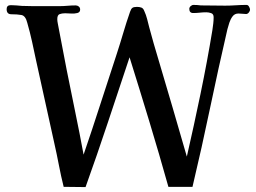

<svg xmlns="http://www.w3.org/2000/svg" viewBox="-20 -757 1040 781"><path d="M997 -718Q997 -712 992 -706Q987 -700 981 -700Q974 -700 966 -701Q958 -702 950 -702Q935 -702 926.5 -691Q918 -680 913 -665Q908 -650 905 -638Q868 -478 834.5 -317.5Q801 -157 763 3H665Q628 -129 588 -261Q548 -393 507 -524Q463 -392 419 -259.5Q375 -127 328 4L239 3Q228 -41 219.5 -85.5Q211 -130 201 -174L127 -510Q119 -548 110.5 -587Q102 -626 91 -664Q84 -693 67 -696Q50 -699 26 -699Q7 -699 7 -720Q7 -736 24 -736Q35 -736 46.5 -735Q58 -734 69 -733Q92 -732 114.5 -732Q137 -732 160 -732H221Q238 -732 254.5 -733.5Q271 -735 288 -735Q295 -735 300.5 -730.5Q306 -726 306 -718Q306 -707 294.5 -704Q283 -701 268.5 -702Q254 -703 245 -703Q232 -703 222.5 -699.5Q213 -696 213 -679Q213 -675 213.5 -671Q214 -667 215 -662Q224 -615 233 -568Q242 -521 251 -474Q268 -388 286 -301.5Q304 -215 320 -128Q355 -230 388 -332.5Q421 -435 455 -538Q469 -581 481.5 -623.5Q494 -666 509 -709Q513 -721 518.5 -725Q524 -729 537 -729Q548 -729 555.5 -726Q563 -723 567 -712Q574 -697 578.5 -679.5Q583 -662 587 -646Q596 -612 605.5 -579Q615 -546 625 -513Q654 -415 683 -316.5Q712 -218 740 -120Q768 -242 795.5 -374.5Q823 -507 844 -635Q846 -649 847.5 -661.5Q849 -674 849 -687Q849 -700 839 -703.5Q829 -707 819 -707Q806 -707 792.5 -705.5Q779 -704 766 -704Q750 -704 750 -721Q750 -727 755.5 -732Q761 -737 767 -737Q775 -737 782.5 -736.5Q790 -736 797 -735Q822 -735 846.5 -734.5Q871 -734 896 -734Q917 -734 939 -735.5Q961 -737 983 -737Q989 -737 993 -730Q997 -723 997 -718Z"/></svg>

Font: Kaisei HarunoUmi Medium
Style: Regular
Weight: 500
Designer: Font-Kai, 金井和夫
Foundry: KAZUO KANAI
Version: Version 5.003